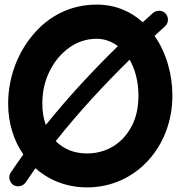

<svg xmlns="http://www.w3.org/2000/svg" viewBox="-20 -752 773 839"><path d="M38.1 56.2C55.2 67.4 80.1 62.5 92.3 44.9C106 24.4 120.1 3.9 134.8 -17.1C193.8 35.6 272 66.9 360.4 66.9C574.2 66.9 733.4 -111.3 733.4 -334C733.4 -425.3 707.5 -521 655.3 -595.2C670.4 -609.4 686 -623 701.2 -637.2C717.3 -651.4 717.8 -676.8 704.1 -692.4C689.9 -708.5 664.6 -709 648.4 -695.3C633.3 -681.6 618.7 -668 604 -654.8C551.8 -702.1 484.4 -731.9 402.3 -731.9C285.6 -731.9 189.9 -679.7 122.1 -597.7C53.7 -515.6 15.6 -408.7 15.6 -299.3C15.6 -214.8 39.6 -137.7 82 -77.1C63 -50.3 44.4 -23.9 26.9 2C15.6 19 20 43.9 38.1 56.2ZM165 -299.3C165 -352.1 175.8 -399.9 197.8 -442.9C219.2 -485.4 248 -519.5 284.2 -544.9C319.8 -569.8 359.4 -582.5 402.3 -582.5C436 -582.5 466.8 -571.8 495.1 -550.3C386.2 -444.3 278.3 -327.6 180.2 -206.1C169.9 -233.9 165 -264.6 165 -299.3ZM360.4 -81.5C304.7 -81.5 259.3 -99.6 223.6 -135.3C323.7 -261.7 434.6 -381.3 546.4 -491.2C570.3 -449.7 585 -396 585 -334C585 -282.7 575.2 -237.8 555.2 -200.2C515.1 -124 444.3 -81.5 360.4 -81.5Z"/></svg>

Font: Mikhak ExtraBold
Style: Regular
Weight: 800
Designer: Amin Abedi
Version: Version 3.2